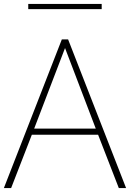

<svg xmlns="http://www.w3.org/2000/svg" viewBox="-22 -949 657 969"><path d="M-2.4 0 290 -750H321.8L614.3 0H577.6L473.1 -269H138.7L34.2 0ZM306.2 -706.5 150.4 -299.8H461.4ZM120.6 -902.8V-929.2H491.2V-902.8Z"/></svg>

Font: Spartan MB ExtLt
Style: Regular
Weight: 200
Designer: Matt Bailey, Mirko Velimirovic
Foundry: Matt Bailey
Version: Version 1.005